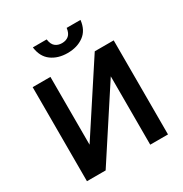

<svg xmlns="http://www.w3.org/2000/svg" viewBox="-210 -1102 1208 1264"><g transform="rotate(-30 394.0 -470.5)"><path d="M86 0V-715H221V-62H131L558 -715H702V0H567V-656H656L228 0ZM399 -794Q326 -794 276.5 -830.5Q227 -867 218 -941H323Q328 -902 348.5 -885.5Q369 -869 399 -869Q430 -869 450 -885.5Q470 -902 475 -941H580Q572 -867 522 -830.5Q472 -794 399 -794Z"/></g></svg>

Font: Wix Madefor Display
Style: Bold
Weight: 700
Designer: Dalton Maag Ltd
Foundry: Dalton Maag Ltd
Version: Version 3.100